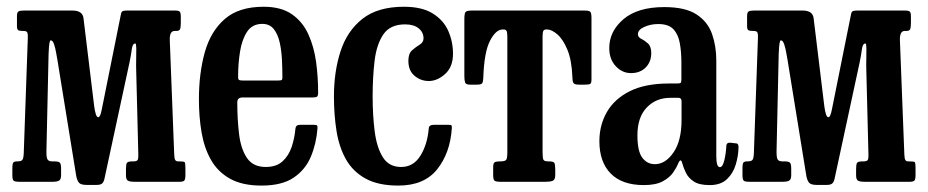

<svg xmlns="http://www.w3.org/2000/svg" viewBox="-20 -552 2818 583"><path d="M51.5 -458H48.5Q38 -458 34.8 -460.8Q31.5 -463.5 31.5 -473V-503Q31.5 -515 36.5 -517.5Q41.5 -520 52.5 -520H200Q230.5 -520 233.5 -497L266 -229.5Q268 -214.5 271 -205.2Q274 -196 278.5 -196Q284.5 -196 289 -219.5L346 -503Q347.5 -513.5 350.5 -516.8Q353.5 -520 367.5 -520H511Q522 -520 525.5 -516.8Q529 -513.5 529 -502V-483Q529 -467 526.2 -462.5Q523.5 -458 515 -458H510Q495 -458 495.5 -431L509 -83Q509.5 -70.5 512 -66.2Q514.5 -62 521 -62H524Q538 -62 540.5 -59.8Q543 -57.5 543 -43V-21Q543 -8.5 540 -4.2Q537 0 525 0H386.5Q375 0 368.8 -3.2Q362.5 -6.5 362.5 -19V-38Q362.5 -52.5 365.2 -57.2Q368 -62 382.5 -62H385.5Q395.5 -62 398 -66.5Q400.5 -71 400 -83L393.5 -340.5Q393 -353.5 393.5 -372.2Q394 -391 393.8 -405.5Q393.5 -420 391 -420Q382.5 -420 380.2 -402.8Q378 -385.5 373.5 -363.5L297 -8.5Q295 0.5 290.2 5Q285.5 9.5 273 9.5H243Q225 9.5 219.5 2.5Q214 -4.5 211.5 -17.5L155 -366Q153 -376.5 150.5 -391.5Q148 -406.5 144 -418Q140 -429.5 134 -429.5Q131.5 -429.5 130 -420.5Q128.5 -411.5 127.5 -388L121 -94.5Q120.5 -74 124.2 -68Q128 -62 137.5 -62H143.5Q157 -62 161.2 -58.5Q165.5 -55 165.5 -40V-20Q165.5 -7 159.2 -3.5Q153 0 139.5 0H39.5Q25.5 0 21.5 -3.2Q17.5 -6.5 17.5 -20V-41Q17.5 -55 20.5 -58.5Q23.5 -62 32 -62H33.5Q45.5 -62 48.5 -67.5Q51.5 -73 52 -84L64.5 -438Q65 -448 63 -453Q61 -458 51.5 -458Z M584 -250Q584 -330 602 -393.8Q620 -457.5 662.8 -494.5Q705.5 -531.5 780.5 -531.5Q833.5 -531.5 866.2 -508.8Q899 -486 916.2 -448Q933.5 -410 939.8 -364Q946 -318 946 -271Q946 -261 942.5 -258.5Q939 -256 928 -256H716.5Q700.5 -256 700.5 -241.5Q700.5 -189 706 -144.2Q711.5 -99.5 730 -72.2Q748.5 -45 787 -45Q819 -45 837.8 -62Q856.5 -79 865.5 -105.5Q874.5 -132 877 -161Q878 -173 891 -173H933.5Q941.5 -173 943 -170.5Q944.5 -168 944 -162Q940.5 -116 924 -76.5Q907.5 -37 872 -12.8Q836.5 11.5 774 11.5Q715.5 11.5 678.2 -9.5Q641 -30.5 620.5 -66.8Q600 -103 592 -150.2Q584 -197.5 584 -250ZM716.5 -307.5H823Q833 -307.5 835.2 -309Q837.5 -310.5 837.5 -316.5Q837.5 -340.5 836.2 -368.8Q835 -397 829.5 -422.2Q824 -447.5 811.5 -463.5Q799 -479.5 776.5 -479.5Q746 -479.5 730.2 -455.5Q714.5 -431.5 708.8 -395Q703 -358.5 703 -321Q702.5 -313 704.8 -310.2Q707 -307.5 716.5 -307.5Z M994 -259.5Q994 -334.5 1014 -396.2Q1034 -458 1080.5 -494.8Q1127 -531.5 1206.5 -531.5Q1261.5 -531.5 1294.2 -511Q1327 -490.5 1341.2 -458Q1355.5 -425.5 1355.5 -388.5Q1355.5 -349 1331.8 -327.5Q1308 -306 1282 -306Q1257.5 -306 1238.8 -321.8Q1220 -337.5 1220 -367.5Q1220 -389.5 1231.5 -399.5Q1243 -409.5 1254.5 -416.5Q1266 -423.5 1266 -435.5Q1266 -454 1251.2 -466Q1236.5 -478 1210 -478Q1165 -478 1144.2 -447.8Q1123.5 -417.5 1117.5 -367.8Q1111.5 -318 1111.5 -259.5Q1111.5 -200 1118 -151.2Q1124.5 -102.5 1143 -73.8Q1161.5 -45 1198 -45Q1235.5 -45 1256.8 -79.5Q1278 -114 1282 -163Q1283 -173 1297.5 -173H1341.5Q1350 -173 1351 -171.2Q1352 -169.5 1352 -163Q1347 -87.5 1307.5 -38Q1268 11.5 1189.5 11.5Q1128.5 11.5 1090 -9.8Q1051.5 -31 1030.5 -68.2Q1009.5 -105.5 1001.8 -154.5Q994 -203.5 994 -259.5Z M1477.5 -20.5V-44.5Q1477.5 -56.5 1482 -59.2Q1486.5 -62 1498 -62H1500Q1513 -62 1516.8 -66.5Q1520.5 -71 1520.5 -89.5V-440Q1520.5 -454 1518 -458.2Q1515.5 -462.5 1509.5 -462.5H1506.5Q1485.5 -462.5 1467.8 -428Q1450 -393.5 1447.5 -315.5Q1447 -304 1444.2 -299.5Q1441.5 -295 1428.5 -295H1407Q1394 -295 1392 -302.2Q1390 -309.5 1390 -320.5V-493.5Q1390 -511 1393.5 -515.5Q1397 -520 1414 -520H1755Q1769.5 -520 1772.8 -515.8Q1776 -511.5 1776 -496.5V-310.5Q1776 -299.5 1772 -297.2Q1768 -295 1757 -295H1737.5Q1723.5 -295 1720.8 -300.8Q1718 -306.5 1718 -318.5Q1716 -369.5 1702.8 -401.2Q1689.5 -433 1672.2 -447.8Q1655 -462.5 1641.5 -462.5H1638Q1632.5 -462.5 1630 -458.5Q1627.5 -454.5 1627.5 -441V-90.5Q1627.5 -71.5 1630.2 -66.8Q1633 -62 1644 -62H1646Q1660.5 -62 1663.2 -57.5Q1666 -53 1666 -37.5V-21Q1666 -6 1658.2 -3Q1650.5 0 1637 0H1500.5Q1486 0 1481.8 -3.2Q1477.5 -6.5 1477.5 -20.5Z M1800 -123.5Q1800 -172 1822.8 -211.8Q1845.5 -251.5 1892.2 -275Q1939 -298.5 2012 -298.5H2036Q2044.5 -298.5 2046.8 -300.5Q2049 -302.5 2049 -311.5V-362Q2049 -394.5 2044.2 -421Q2039.5 -447.5 2024.8 -463.2Q2010 -479 1979 -479Q1955.5 -479 1936.2 -470.2Q1917 -461.5 1917 -448Q1917 -439 1927.2 -434Q1937.5 -429 1947.5 -420Q1957.5 -411 1957.5 -391Q1957.5 -364 1940.5 -347Q1923.5 -330 1896 -330Q1869.5 -330 1849.8 -351Q1830 -372 1830 -406Q1830 -457 1873.2 -493.8Q1916.5 -530.5 1997 -530.5Q2061 -530.5 2095 -508.2Q2129 -486 2142 -449Q2155 -412 2155 -368.5V-77.5Q2155 -44.5 2166 -44.5Q2174.5 -44.5 2179.5 -65.8Q2184.5 -87 2185.5 -110Q2186.5 -120 2199 -118.5L2216.5 -116.5Q2222.5 -116 2222.5 -104.5Q2222 -78.5 2214 -52Q2206 -25.5 2187.2 -7.8Q2168.5 10 2135 10H2134.5Q2103 10 2086.5 -1Q2070 -12 2062.8 -27.2Q2055.5 -42.5 2052 -55Q2047.5 -75 2039 -55Q2034.5 -43.5 2024 -28.2Q2013.5 -13 1992.5 -1.5Q1971.5 10 1935 10Q1869 10 1834.5 -25Q1800 -60 1800 -123.5ZM1915.5 -141Q1915.5 -93 1930.2 -73.2Q1945 -53.5 1968.5 -53.5Q2000.5 -53.5 2025 -89Q2049.5 -124.5 2049.5 -188V-244.5Q2049.5 -255 2040 -255H2015.5Q1972 -255 1943.8 -225.5Q1915.5 -196 1915.5 -141Z M2268.5 -458H2265.5Q2255 -458 2251.8 -460.8Q2248.5 -463.5 2248.5 -473V-503Q2248.5 -515 2253.5 -517.5Q2258.5 -520 2269.5 -520H2417Q2447.5 -520 2450.5 -497L2483 -229.5Q2485 -214.5 2488 -205.2Q2491 -196 2495.5 -196Q2501.5 -196 2506 -219.5L2563 -503Q2564.5 -513.5 2567.5 -516.8Q2570.5 -520 2584.5 -520H2728Q2739 -520 2742.5 -516.8Q2746 -513.5 2746 -502V-483Q2746 -467 2743.2 -462.5Q2740.5 -458 2732 -458H2727Q2712 -458 2712.5 -431L2726 -83Q2726.5 -70.5 2729 -66.2Q2731.5 -62 2738 -62H2741Q2755 -62 2757.5 -59.8Q2760 -57.5 2760 -43V-21Q2760 -8.5 2757 -4.2Q2754 0 2742 0H2603.5Q2592 0 2585.8 -3.2Q2579.5 -6.5 2579.5 -19V-38Q2579.5 -52.5 2582.2 -57.2Q2585 -62 2599.5 -62H2602.5Q2612.5 -62 2615 -66.5Q2617.5 -71 2617 -83L2610.5 -340.5Q2610 -353.5 2610.5 -372.2Q2611 -391 2610.8 -405.5Q2610.5 -420 2608 -420Q2599.5 -420 2597.2 -402.8Q2595 -385.5 2590.5 -363.5L2514 -8.5Q2512 0.5 2507.2 5Q2502.5 9.5 2490 9.5H2460Q2442 9.5 2436.5 2.5Q2431 -4.5 2428.5 -17.5L2372 -366Q2370 -376.5 2367.5 -391.5Q2365 -406.5 2361 -418Q2357 -429.5 2351 -429.5Q2348.5 -429.5 2347 -420.5Q2345.5 -411.5 2344.5 -388L2338 -94.5Q2337.5 -74 2341.2 -68Q2345 -62 2354.5 -62H2360.5Q2374 -62 2378.2 -58.5Q2382.5 -55 2382.5 -40V-20Q2382.5 -7 2376.2 -3.5Q2370 0 2356.5 0H2256.5Q2242.5 0 2238.5 -3.2Q2234.5 -6.5 2234.5 -20V-41Q2234.5 -55 2237.5 -58.5Q2240.5 -62 2249 -62H2250.5Q2262.5 -62 2265.5 -67.5Q2268.5 -73 2269 -84L2281.5 -438Q2282 -448 2280 -453Q2278 -458 2268.5 -458Z"/></svg>

Font: Besley* Condensed Medium
Style: Regular
Weight: 500
Width: 3
Designer: Owen Earl
Foundry: indestructible type*
Version: Version 3.000; ttfautohint (v1.8.3)